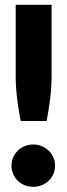

<svg xmlns="http://www.w3.org/2000/svg" viewBox="-20 -748 270 776"><path d="M188.5 -728.5V-442.5Q188.5 -396.5 183 -351.2Q177.5 -306 168.5 -259H63.5Q54.5 -306 49 -351.2Q43.5 -396.5 43.5 -442.5V-728.5ZM26.5 -78.5Q26.5 -96.5 33.2 -112Q40 -127.5 51.8 -139Q63.5 -150.5 79.5 -157.2Q95.5 -164 114.5 -164Q133 -164 149 -157.2Q165 -150.5 177 -139Q189 -127.5 195.8 -112Q202.5 -96.5 202.5 -78.5Q202.5 -60.5 195.8 -44.8Q189 -29 177 -17.5Q165 -6 149 0.5Q133 7 114.5 7Q95.5 7 79.5 0.5Q63.5 -6 51.8 -17.5Q40 -29 33.2 -44.8Q26.5 -60.5 26.5 -78.5Z"/></svg>

Font: Lato Black
Style: Regular
Weight: 900
Designer: Lukasz Dziedzic
Foundry: tyPoland Lukasz Dziedzic
Version: Version 2.007; 2014-02-27